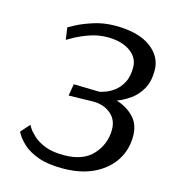

<svg xmlns="http://www.w3.org/2000/svg" viewBox="-85 -580 586 659"><g transform="rotate(15 208.5 -250.0)"><path d="M87 -462Q87 -462 109 -474Q131 -486 167.5 -498Q204 -510 246 -510Q327 -510 371 -478Q415 -446 415 -396Q415 -357 400 -330.5Q385 -304 362.5 -288Q340 -272 316 -263Q351 -253 376.5 -227.5Q402 -202 402 -159Q402 -111 377.5 -73Q353 -35 307 -12.5Q261 10 196 10Q143 10 109 -2.5Q75 -15 56.5 -32Q38 -49 30.5 -61.5Q23 -74 23 -74L51 -106Q51 -106 57.5 -95.5Q64 -85 79.5 -70.5Q95 -56 121.5 -45.5Q148 -35 189 -35Q257 -35 291.5 -73Q326 -111 326 -162Q326 -198 301 -218.5Q276 -239 238 -239L152 -237L159 -279L248 -277H251Q257 -278 271.5 -283Q286 -288 302 -300Q318 -312 329.5 -333Q341 -354 341 -387Q341 -422 310.5 -443.5Q280 -465 230 -465Q196 -465 164.5 -453.5Q133 -442 113 -430.5Q93 -419 93 -419Z"/></g></svg>

Font: Arsenal SC
Style: Italic
Weight: 400
Italic angle: -9.10001°
Designer: Andrij Shevchenko
Foundry: Stairsfor
Version: Version 2.001; ttfautohint (v1.8.4.7-5d5b)